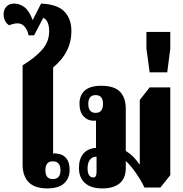

<svg xmlns="http://www.w3.org/2000/svg" viewBox="-39 -1039 1021 1070"><path d="M225 11Q154 11 120.5 -24Q87 -59 87 -121V-675Q156 -717 195.5 -761.5Q235 -806 235 -865Q235 -892 227.5 -911.5Q220 -931 202 -940L151 -842H120Q116 -868 100 -888.5Q84 -909 58 -909Q47 -909 33.5 -905.5Q20 -902 12 -898Q-5 -909 -12 -925.5Q-19 -942 -19 -959Q-19 -985 -3.5 -1002Q12 -1019 40 -1019Q72 -1019 98.5 -998Q125 -977 143 -927L190 -1019Q282 -1015 320.5 -974Q359 -933 359 -866Q359 -747 257 -663V-183Q266 -186 285 -182Q314 -178 331.5 -155.5Q349 -133 349 -93Q349 -45 318 -17Q287 11 225 11ZM255 -41Q298 -41 298 -90Q298 -140 255 -140Q214 -140 214 -90Q214 -41 255 -41Z M531 11Q469 11 435 -18.5Q401 -48 401 -103Q401 -152 424.5 -181.5Q448 -211 496 -215V-367Q490 -366 484 -366Q450 -366 427 -390.5Q404 -415 404 -461Q404 -509 434 -535Q464 -561 525 -561Q597 -561 629.5 -528Q662 -495 662 -431V-198Q686 -183 704 -165Q722 -147 737 -124H740V-482L795 -552H910V-63L855 6H766Q755 -18 737 -47Q719 -76 698.5 -102Q678 -128 662 -142V-103Q662 -46 628 -17.5Q594 11 531 11ZM494 -410Q535 -410 535 -460Q535 -509 494 -509Q453 -509 453 -460Q453 -410 494 -410ZM481 -50Q499 -50 499 -79V-166Q476 -166 462.5 -149Q449 -132 449 -101Q449 -77 457 -63.5Q465 -50 481 -50Z M795 -636 777 -768V-861H910V-768L893 -636Z"/></svg>

Font: Noto Serif Thai Condensed Black
Style: Regular
Weight: 900
Width: 3
Designer: Monotype Design Team
Foundry: Monotype Imaging Inc.
Version: Version 2.002; ttfautohint (v1.8.4.7-5d5b)